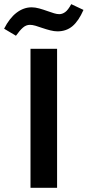

<svg xmlns="http://www.w3.org/2000/svg" viewBox="-83 -909 423 926"><path d="M260.6 -889Q245.1 -860.2 231.1 -850.5Q217.2 -840.7 203 -840.7Q191.7 -840.7 177.9 -844.9Q164.1 -849.1 147 -855.2Q125.4 -863 106 -868.3Q86.5 -873.7 69.5 -873.7Q31.1 -873.7 -3.1 -847.7Q-37.2 -821.7 -63.2 -770.6L-6.1 -736.6Q12.3 -762.5 27.6 -775.8Q42.8 -789.2 61.6 -789.2Q73.2 -789.2 88.7 -784.7Q104.2 -780.2 121.2 -774Q140.9 -767.3 159.6 -762.6Q178.3 -757.8 194.2 -757.8Q236.7 -757.8 266.5 -782.8Q296.3 -807.9 319.6 -861.2ZM192.3 -673.6H64.1V-3.2H192.3Z"/></svg>

Font: Estedad-VF-FD Black
Style: Regular
Weight: 900
Designer: Amin Abedi
Version: Version 4.000